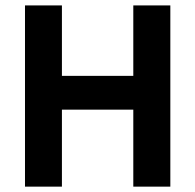

<svg xmlns="http://www.w3.org/2000/svg" viewBox="-20 -696 728 716"><path d="M477.1 0V-287.1H210.9V0H73.2V-675.8H210.9V-413.1H477.1V-675.8H615.2V0Z"/></svg>

Font: Clear Sans
Style: Bold
Weight: 700
Foundry: Intel Corporation
Version: Version 1.00